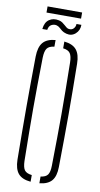

<svg xmlns="http://www.w3.org/2000/svg" viewBox="-106 -1028 562 1078"><g transform="rotate(10 175.0 -489.0)"><path d="M151 4Q102 -0.5 80 -26.2Q58 -52 57 -105Q56 -191.5 55.5 -263.8Q55 -336 55 -403.2Q55 -470.5 55.5 -541Q56 -611.5 57 -694Q58 -747.5 80 -773.5Q102 -799.5 151 -804V-766Q120.5 -762.5 109.2 -746.5Q98 -730.5 97 -694Q95.5 -606.5 94.8 -537.5Q94 -468.5 94 -404.2Q94 -340 94.8 -268.8Q95.5 -197.5 97 -105Q98 -68.5 109.2 -53Q120.5 -37.5 151 -34ZM201 4V-34.5Q230.5 -38 241.5 -53.8Q252.5 -69.5 253 -105Q254.5 -194.5 255.2 -264.8Q256 -335 256 -399.2Q256 -463.5 255.2 -533.8Q254.5 -604 253 -694Q252.5 -729.5 241.5 -745.8Q230.5 -762 201 -765.5V-804Q249 -799 270.8 -772.8Q292.5 -746.5 293 -694Q294 -611.5 294.8 -541Q295.5 -470.5 295.5 -403.2Q295.5 -336 294.8 -263.8Q294 -191.5 293 -105Q292.5 -52.5 270.8 -26.8Q249 -1 201 4ZM251 -913H279Q279 -881 256.5 -861.2Q234 -841.5 204 -849.5Q187.5 -854 178 -861.5Q168.5 -869 161 -876Q153.5 -883 143 -886Q128.5 -890 113.2 -882.2Q98 -874.5 95 -852H67Q71 -891 94.8 -907Q118.5 -923 150.5 -916Q162 -913.5 170.5 -907.8Q179 -902 186 -895.5Q193 -889 199.5 -884Q206 -879 213 -878Q230.5 -875.5 240.8 -886.8Q251 -898 251 -913ZM74 -982H271V-947H74Z"/></g></svg>

Font: Big Shoulders Stencil Text Thin Thin
Style: Regular
Weight: 250
Version: Version 2.001